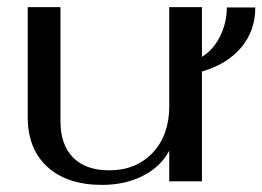

<svg xmlns="http://www.w3.org/2000/svg" viewBox="-20 -510 738 540"><path d="M548 -309V0H456V-86Q432 -41 382 -15.5Q332 10 267 10Q169 10 113.5 -40.5Q58 -91 58 -180V-490H150V-170Q150 -103 185.5 -67Q221 -31 287 -31Q363 -31 409.5 -80.5Q456 -130 456 -211V-490H548V-350Q581 -371 599.5 -409Q618 -447 618 -489H698Q698 -423 658 -376Q618 -329 548 -309Z"/></svg>

Font: Fahkwang
Style: Regular
Weight: 400
Version: Version 1.000; ttfautohint (v1.6)